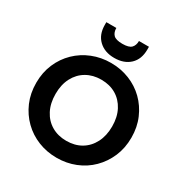

<svg xmlns="http://www.w3.org/2000/svg" viewBox="-206 -1081 1197 1249"><g transform="rotate(30 392.5 -456.0)"><path d="M393 7Q319 7 254 -19Q189 -45 140 -93Q91 -141 63 -206Q35 -271 35 -350Q35 -428 63 -493Q91 -558 140 -605.5Q189 -653 254 -679Q319 -705 393 -705Q467 -705 532 -679Q597 -653 645.5 -605.5Q694 -558 722 -493Q750 -428 750 -350Q750 -271 722 -206Q694 -141 645.5 -93Q597 -45 532 -19Q467 7 393 7ZM392 -120Q456 -120 503.5 -148Q551 -176 578 -228Q605 -280 605 -350Q605 -420 578 -471.5Q551 -523 503.5 -551Q456 -579 392 -579Q330 -579 282 -551Q234 -523 207 -471.5Q180 -420 180 -350Q180 -280 207 -228Q234 -176 282 -148Q330 -120 392 -120ZM393 -743Q321 -743 277 -784.5Q233 -826 233 -899V-919H308Q308 -886 326 -867.5Q344 -849 393 -849Q442 -849 460 -867.5Q478 -886 478 -919H553V-898Q553 -825 509.5 -784Q466 -743 393 -743Z"/></g></svg>

Font: Parkinsans SemiBold
Style: Regular
Weight: 600
Designer: Red Stone, Indian Type Foundry
Foundry: Indian Type Foundry
Version: Version 1.000